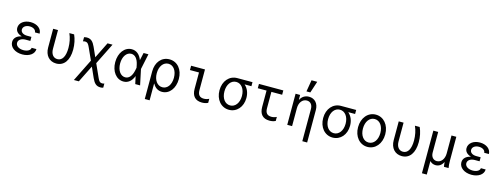

<svg xmlns="http://www.w3.org/2000/svg" viewBox="-15 -1921 8430 3220"><g transform="rotate(15 4200.0 -311.0)"><path d="M419 -402H500C500 -488 419 -550 307 -550C194 -550 112 -486 112 -401C112 -345 148 -303 217 -283V-279C137 -262 90 -215 90 -149C90 -57 181 10 307 10C428 10 515 -52 515 -138H432C430 -95 378 -64 308 -64C229 -64 174 -103 174 -156C174 -208 225 -244 299 -244H381V-314H304C238 -314 194 -346 194 -392C194 -441 242 -477 309 -477C371 -477 417 -446 419 -402Z M1062 -540H979C1011 -470 1029 -384 1029 -295C1029 -149 981 -66 897 -66C826 -66 782 -124 782 -214V-540H698V-214C698 -78 777 10 897 10C1032 10 1113 -102 1113 -290C1113 -379 1095 -467 1062 -540Z M1256 200H1342L1489 -95L1569 84C1605 161 1640 205 1717 205C1733 205 1748 203 1765 197V125C1754 130 1742 132 1730 132C1687 132 1671 109 1648 59L1545 -170L1729 -540H1642L1504 -261L1431 -424C1395 -501 1360 -545 1283 -545C1267 -545 1252 -543 1235 -537V-465C1246 -470 1258 -472 1270 -472C1313 -472 1329 -449 1352 -399L1448 -187Z M2063 -550C1939 -550 1848 -432 1848 -270C1848 -109 1939 10 2064 10C2143 10 2204 -39 2239 -132L2268 0H2352L2295 -270L2352 -540H2268L2239 -408C2204 -501 2143 -550 2063 -550ZM2208 -220C2187 -121 2139 -66 2074 -66C1992 -66 1933 -152 1933 -270C1933 -388 1992 -474 2074 -474C2139 -474 2187 -419 2208 -320L2218 -270Z M2576 -89C2609 -26 2663 10 2733 10C2860 10 2952 -108 2952 -270C2952 -435 2856 -550 2717 -550C2581 -550 2487 -439 2487 -280V200H2571V-89ZM2569 -270C2569 -390 2631 -474 2719 -474C2807 -474 2867 -391 2867 -270C2867 -149 2807 -66 2719 -66C2631 -66 2569 -150 2569 -270Z M3334 -540H3093V-465H3250V-181C3250 -56 3311 10 3427 10C3467 10 3503 2 3531 -13V-83C3501 -68 3471 -61 3441 -61C3369 -61 3334 -100 3334 -181Z M3896 -66C3806 -66 3744 -150 3744 -270C3744 -390 3806 -474 3896 -474C3985 -474 4048 -390 4048 -270C4048 -150 3985 -66 3896 -66ZM3895 10C4030 10 4129 -101 4129 -257C4129 -345 4097 -420 4043 -467V-470H4159V-540H3895C3759 -540 3659 -428 3659 -267C3659 -106 3758 10 3895 10Z M4507 -181V-465H4694V-540H4271V-465H4423V-181C4423 -56 4484 10 4600 10C4640 10 4676 2 4704 -13V-83C4674 -68 4644 -61 4614 -61C4542 -61 4507 -100 4507 -181Z M4907 0H4991V-312C4991 -410 5045 -479 5121 -479C5183 -479 5222 -432 5222 -358V200H5306V-365C5306 -476 5240 -550 5140 -550C5072 -550 5019 -516 4990 -458H4986V-540H4907ZM5206 -827H5107L5073 -625H5140Z M5696 -66C5606 -66 5544 -150 5544 -270C5544 -390 5606 -474 5696 -474C5785 -474 5848 -390 5848 -270C5848 -150 5785 -66 5696 -66ZM5695 10C5830 10 5929 -101 5929 -257C5929 -345 5897 -420 5843 -467V-470H5959V-540H5695C5559 -540 5459 -428 5459 -267C5459 -106 5558 10 5695 10Z M6300 10C6436 10 6536 -107 6536 -270C6536 -433 6436 -550 6300 -550C6164 -550 6064 -433 6064 -270C6064 -107 6164 10 6300 10ZM6300 -66C6211 -66 6149 -150 6149 -270C6149 -390 6211 -474 6300 -474C6389 -474 6451 -390 6451 -270C6451 -150 6389 -66 6300 -66Z M7062 -540H6979C7011 -470 7029 -384 7029 -295C7029 -149 6981 -66 6897 -66C6826 -66 6782 -124 6782 -214V-540H6698V-214C6698 -78 6777 10 6897 10C7032 10 7113 -102 7113 -290C7113 -379 7095 -467 7062 -540Z M7299 200H7383V-31H7387C7411 -5 7445 10 7484 10C7541 10 7587 -21 7614 -76H7619C7620 -45 7623 -21 7628 0H7708C7701 -36 7698 -79 7698 -130V-540H7614V-228C7614 -132 7560 -61 7485 -61C7424 -61 7383 -109 7383 -182V-540H7299Z M8219 -402H8300C8300 -488 8219 -550 8107 -550C7994 -550 7912 -486 7912 -401C7912 -345 7948 -303 8017 -283V-279C7937 -262 7890 -215 7890 -149C7890 -57 7981 10 8107 10C8228 10 8315 -52 8315 -138H8232C8230 -95 8178 -64 8108 -64C8029 -64 7974 -103 7974 -156C7974 -208 8025 -244 8099 -244H8181V-314H8104C8038 -314 7994 -346 7994 -392C7994 -441 8042 -477 8109 -477C8171 -477 8217 -446 8219 -402Z"/></g></svg>

Font: CommitMonoNiceRocks
Style: Regular
Weight: 400
Monospace: yes
Designer: Eigil Nikolajsen
Foundry: Eigil Nikolajsen
Version: Version 1.143